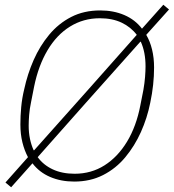

<svg xmlns="http://www.w3.org/2000/svg" viewBox="-20 -754 733 810"><path d="M27 36 3 16 98 -91Q83 -119 74.5 -153.5Q66 -188 66 -229Q66 -265 69.5 -302.5Q73 -340 82 -377Q96 -442 122 -501Q148 -560 187.5 -607.5Q227 -655 280.5 -682.5Q334 -710 403 -710Q459 -710 504.5 -690.5Q550 -671 579 -633L669 -734L693 -714L597 -607Q613 -580 621.5 -545Q630 -510 630 -469Q630 -433 626 -396Q622 -359 614 -321Q601 -256 574.5 -197Q548 -138 508.5 -90.5Q469 -43 415 -15.5Q361 12 293 12Q237 12 191.5 -7.5Q146 -27 117 -65ZM401 -677Q332 -677 275.5 -642Q219 -607 180.5 -542Q142 -477 124 -389L111 -323Q105 -295 103 -269Q101 -243 101 -224Q101 -194 106.5 -168Q112 -142 122 -120H124L354 -378L557 -607Q532 -640 493 -658.5Q454 -677 401 -677ZM295 -21Q365 -21 421 -56.5Q477 -92 516 -156.5Q555 -221 572 -309L585 -375Q590 -404 592 -429.5Q594 -455 594 -474Q594 -504 589 -530Q584 -556 574 -578H572L342 -320L139 -91Q163 -58 202.5 -39.5Q242 -21 295 -21Z"/></svg>

Font: IBM Plex Sans ExtraLight
Style: Italic
Weight: 250
Italic angle: -11.31°
Designer: Mike Abbink, Paul van der Laan, Pieter van Rosmalen
Foundry: Bold Monday
Version: Version 3.201